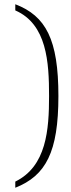

<svg xmlns="http://www.w3.org/2000/svg" viewBox="-20 -767 332 904"><path d="M52 88V117C196 60 255 -51 255 -315C255 -581 196 -692 52 -747V-718C201 -653 211 -474 211 -315C211 -156 199 16 52 88Z"/></svg>

Font: Noto Serif Georgian ExtraLight
Style: Regular
Weight: 200
Designer: Monotype Design Team, Akaki Razmadze
Foundry: Google LLC
Version: Version 2.003